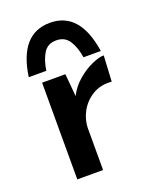

<svg xmlns="http://www.w3.org/2000/svg" viewBox="-124 -718 639 791"><g transform="rotate(-20 195.5 -322.5)"><path d="M179 -424 188 -325Q206 -361 237 -387.5Q268 -414 300.5 -428.5Q333 -443 354 -443L348 -330Q300 -334 264.5 -312.5Q229 -291 209.5 -255.5Q190 -220 190 -181V0H77V-424ZM191 -645Q322 -645 349 -464H273Q266 -510 247 -539Q228 -568 191 -568Q153 -568 135 -539Q117 -510 110 -464H33Q59 -645 191 -645Z"/></g></svg>

Font: Reem Kufi Medium
Style: Regular
Weight: 500
Designer: Khaled Hosny
Version: Version 1.001